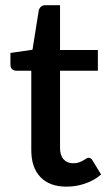

<svg xmlns="http://www.w3.org/2000/svg" viewBox="-20 -690 406 718"><path d="M229 8Q165.5 8 131.2 -27.8Q97 -63.5 97 -128.5V-425.5H41Q32 -425.5 25.5 -431.2Q19 -437 19 -448.5V-492L101.5 -504L125 -651.5Q127.5 -660 133.5 -665.2Q139.5 -670.5 149.5 -670.5H204.5V-503H346V-425.5H204.5V-136Q204.5 -108.5 218 -94Q231.5 -79.5 254 -79.5Q266.5 -79.5 275.5 -82.8Q284.5 -86 291 -89.8Q297.5 -93.5 302.2 -96.8Q307 -100 311.5 -100Q320.5 -100 326 -90L358 -37.5Q333 -15.5 299 -3.8Q265 8 229 8Z"/></svg>

Font: Lato 2
Style: Regular
Weight: 600
Designer: Lukasz Dziedzic with Adam Twardoch and Botio Nikoltchev
Foundry: tyPoland Lukasz Dziedzic
Version: Version 2.015; 2015-08-06; http://www.latofonts.com/